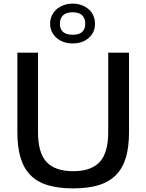

<svg xmlns="http://www.w3.org/2000/svg" viewBox="-20 -1031 809 1061"><path d="M382 -839Q451 -839 451 -900Q451 -930 434 -946.5Q417 -963 382 -963Q346 -963 328.5 -946.5Q311 -930 311 -900Q311 -839 382 -839ZM382 -791Q355 -791 332 -799Q309 -807 292.5 -821.5Q276 -836 266.5 -856Q257 -876 257 -900Q257 -924 266.5 -944.5Q276 -965 292.5 -979.5Q309 -994 332 -1002.5Q355 -1011 382 -1011Q409 -1011 431.5 -1002.5Q454 -994 470.5 -979.5Q487 -965 496 -944.5Q505 -924 505 -900Q505 -852 470.5 -821.5Q436 -791 382 -791ZM385 10Q302 10 243 -8Q184 -26 147 -64.5Q110 -103 93 -161.5Q76 -220 76 -301V-740H190V-301Q190 -186 237.5 -135.5Q285 -85 385 -85Q483 -85 530.5 -135.5Q578 -186 578 -301V-740H693V-301Q693 -220 676 -161.5Q659 -103 621.5 -64.5Q584 -26 525.5 -8Q467 10 385 10Z"/></svg>

Font: EncodeSans
Style: Medium
Weight: 500
Designer: Pablo Impallari, Andres Torresi
Foundry: Pablo Impallari, Andres Torresi
Version: Version 1.000; ttfautohint (v1.4.1)